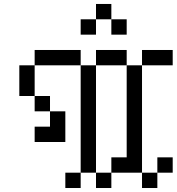

<svg xmlns="http://www.w3.org/2000/svg" viewBox="-20 -943 886 963"><path d="M153.8 -307.7H230.8V-230.8H153.8ZM230.8 -307.7H307.7V-230.8H230.8ZM230.8 -384.6H307.7V-307.7H230.8ZM153.8 -461.5H230.8V-384.6H153.8ZM76.9 -538.5H153.8V-461.5H76.9ZM76.9 -615.4H153.8V-538.5H76.9ZM153.8 -692.3H230.8V-615.4H153.8ZM230.8 -692.3H307.7V-615.4H230.8ZM384.6 -538.5H461.5V-461.5H384.6ZM384.6 -461.5H461.5V-384.6H384.6ZM384.6 -384.6H461.5V-307.7H384.6ZM384.6 -307.7H461.5V-230.8H384.6ZM384.6 -230.8H461.5V-153.8H384.6ZM461.5 -76.9H538.5V0H461.5ZM538.5 -153.8H615.4V-76.9H538.5ZM615.4 -153.8H692.3V-76.9H615.4ZM692.3 -76.9H769.2V0H692.3ZM615.4 -230.8H692.3V-153.8H615.4ZM615.4 -307.7H692.3V-230.8H615.4ZM615.4 -384.6H692.3V-307.7H615.4ZM615.4 -461.5H692.3V-384.6H615.4ZM615.4 -538.5H692.3V-461.5H615.4ZM384.6 -153.8H461.5V-76.9H384.6ZM307.7 -76.9H384.6V0H307.7ZM769.2 -153.8H846.2V-76.9H769.2ZM692.3 -692.3H769.2V-615.4H692.3ZM769.2 -692.3H846.2V-615.4H769.2ZM461.5 -692.3H538.5V-615.4H461.5ZM538.5 -692.3H615.4V-615.4H538.5ZM615.4 -615.4H692.3V-538.5H615.4ZM384.6 -615.4H461.5V-538.5H384.6ZM307.7 -692.3H384.6V-615.4H307.7ZM461.5 -923.1H538.5V-846.2H461.5ZM538.5 -846.2H615.4V-769.2H538.5ZM384.6 -846.2H461.5V-769.2H384.6Z"/></svg>

Font: Jacquarda Bastarda 9
Style: Regular
Weight: 400
Designer: Sarah Cadigan-Fried
Version: Version 1.000; ttfautohint (v1.8.4.7-5d5b)